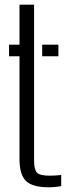

<svg xmlns="http://www.w3.org/2000/svg" viewBox="-20 -790 296 817"><path d="M18.5 -550.5V-600H63V-770H125V-106.5Q125 -69 137.2 -55.8Q149.5 -42.5 190.5 -42.5Q206 -42.5 216.2 -43.2Q226.5 -44 240.5 -45.5V2Q228.5 4 215.8 5.5Q203 7 188.5 7Q118 7 90.5 -20Q63 -47 63 -113V-550.5ZM159.5 -550.5V-600H228.5V-550.5Z"/></svg>

Font: Big Shoulders Stencil Text Thin Light
Style: Regular
Weight: 300
Version: Version 2.001